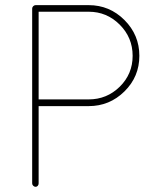

<svg xmlns="http://www.w3.org/2000/svg" viewBox="-20 -720 623 740"><path d="M104 -13.2V-687Q104 -692.4 108.2 -696.3Q112.3 -700.2 117.2 -700.2H119.1H321.8Q402.3 -700.2 459.7 -642.8Q517.1 -585.4 517.1 -504.9Q517.1 -424.3 459.7 -367.7Q402.3 -311 321.8 -311H128.9V-13.2Q128.9 -7.8 125.5 -3.9Q122.1 0 117.2 0Q112.3 0 108.2 -3.9Q104 -7.8 104 -13.2ZM128.9 -336.9H321.8Q391.6 -336.9 441.4 -385.7Q491.2 -434.6 491.2 -504.9Q491.2 -575.2 441.4 -625Q391.6 -674.8 321.8 -674.8H128.9Z"/></svg>

Font: Quicksand
Style: Light
Weight: 300
Designer: Andrew Paglinawan
Foundry: Andrew Paglinawan
Version: 1.002